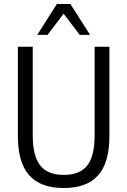

<svg xmlns="http://www.w3.org/2000/svg" viewBox="-20 -941 643 970"><path d="M301.8 8.9Q184.7 8.9 127.5 -55.6Q70.3 -120.1 70.3 -253.4V-705H145.4V-257.3Q145.4 -152.9 183.2 -105.1Q220.9 -57.4 302 -57.4Q383.8 -57.4 421 -105Q458.1 -152.7 458.1 -257.3V-705H532.7V-253.4Q532.7 -119.9 476 -55.5Q419.3 8.9 301.8 8.9ZM168.2 -765 267.4 -920.9H335.7L434.9 -765H382.7L301.5 -871.7L220.3 -765Z"/></svg>

Font: Nunito Sans 12pt ExtraLight Condensed
Style: Regular
Weight: 200
Width: 3
Version: Version 3.101;gftools[0.9.27]